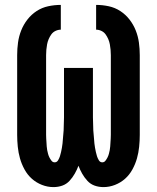

<svg xmlns="http://www.w3.org/2000/svg" viewBox="-20 -755 640 783"><path d="M402 8Q383 8 366 2Q349 -4 336.5 -17.5Q324 -31 315 -47Q306 -63 300 -79Q294 -63 285 -47Q276 -31 263.5 -17.5Q251 -4 234 2Q217 8 198 8Q174 8 151 -1Q128 -10 110 -26Q92 -42 80 -64Q68 -86 61.5 -109Q55 -132 52.5 -156.5Q50 -181 50 -205V-530Q50 -556 53.5 -581.5Q57 -607 66.5 -631Q76 -655 92 -675.5Q108 -696 129.5 -710Q151 -724 176.5 -729.5Q202 -735 228 -735V-634Q217 -634 206.5 -629Q196 -624 189.5 -615Q183 -606 178.5 -595.5Q174 -585 172 -574Q170 -563 169 -552Q168 -541 168 -530V-205Q168 -197 168.5 -189.5Q169 -182 169.5 -174Q170 -166 170.5 -158Q171 -150 172.5 -142.5Q174 -135 176 -127.5Q178 -120 181.5 -113Q185 -106 190 -99.5Q195 -93 203 -93Q212 -93 217 -101.5Q222 -110 224.5 -118Q227 -126 229 -135Q231 -144 232.5 -152.5Q234 -161 235 -170Q236 -179 236.5 -188Q237 -197 238 -205.5Q239 -214 239.5 -223Q240 -232 240 -241Q240 -250 240.5 -258.5Q241 -267 241 -276Q241 -285 241 -294V-478H359V-294Q359 -285 359 -276Q359 -267 359.5 -258.5Q360 -250 360 -241Q360 -232 360.5 -223Q361 -214 362 -205.5Q363 -197 363.5 -188Q364 -179 365 -170Q366 -161 367.5 -152.5Q369 -144 371 -135Q373 -126 375.5 -118Q378 -110 383 -101.5Q388 -93 397 -93Q405 -93 410 -99.5Q415 -106 418.5 -113Q422 -120 424 -127.5Q426 -135 427.5 -142.5Q429 -150 429.5 -158Q430 -166 430.5 -174Q431 -182 431.5 -189.5Q432 -197 432 -205V-530Q432 -541 431 -552Q430 -563 428 -574Q426 -585 421.5 -595.5Q417 -606 410.5 -615Q404 -624 393.5 -629Q383 -634 372 -634V-735Q398 -735 423.5 -729.5Q449 -724 470.5 -710Q492 -696 508 -675.5Q524 -655 533.5 -631Q543 -607 546.5 -581.5Q550 -556 550 -530V-205Q550 -181 547.5 -156.5Q545 -132 538.5 -109Q532 -86 520 -64Q508 -42 490 -26Q472 -10 449 -1Q426 8 402 8Z"/></svg>

Font: Iosevka Curly Extended
Style: Bold
Weight: 700
Width: 7
Monospace: yes
Designer: Belleve Invis
Foundry: Belleve Invis
Version: Version 11.1.0; ttfautohint (v1.8.3)